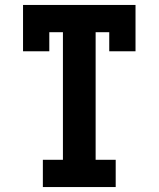

<svg xmlns="http://www.w3.org/2000/svg" viewBox="-20 -755 640 775"><path d="M153 0V-110H234V-625H179V-548H73V-735H527V-548H421V-625H366V-110H447V0Z"/></svg>

Font: Iosevka Curly Slab XBdEx
Style: Regular
Weight: 800
Width: 7
Monospace: yes
Designer: Belleve Invis
Foundry: Belleve Invis
Version: Version 11.0.0; ttfautohint (v1.8.3)